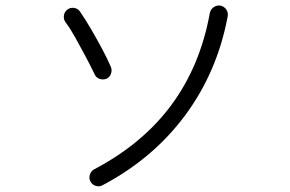

<svg xmlns="http://www.w3.org/2000/svg" viewBox="-20 -685 1040 688"><path d="M347 -21Q336 -15 323 -19Q310 -23 304 -35Q298 -46 302 -59Q306 -72 317 -78Q492 -170 595 -310Q698 -450 732 -639Q735 -652 746 -659.5Q757 -667 770 -665Q783 -662 790.5 -651.5Q798 -641 796 -627Q759 -428 644 -272.5Q529 -117 347 -21ZM362 -403Q349 -398 336.5 -402.5Q324 -407 319 -419Q305 -448 286.5 -483Q268 -518 249.5 -551Q231 -584 215 -605Q207 -616 209 -629.5Q211 -643 222 -651Q233 -659 246.5 -656.5Q260 -654 267 -643Q285 -617 305.5 -582Q326 -547 345 -511.5Q364 -476 377 -446Q382 -434 378 -421.5Q374 -409 362 -403Z"/></svg>

Font: Zen Maru Gothic
Style: Regular
Weight: 400
Designer: Yoshimichi Ohira
Foundry: Positype
Version: Version 1.002